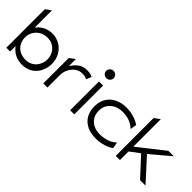

<svg xmlns="http://www.w3.org/2000/svg" viewBox="63 -1356 2078 2078"><g transform="rotate(45 1102.0 -316.5)"><path d="M46 0H104V-83L114 -71C153 -26 210 11 293 11C443 11 519 -106 519 -226C519 -368 409 -462 293 -462C211 -462 157 -427 119 -383L109 -371V-636L46 -589ZM109 -226C109 -309 176 -393 286 -393C392 -393 451 -308 451 -226C451 -137 387 -54 286 -54C174 -54 109 -128 109 -226Z M602 -10H665V-196C665 -253 685 -299 713 -331C738 -360 775 -385 825 -385C866 -385 880 -379 897 -368L922 -428C897 -440 888 -447 833 -447C757 -447 709 -402 674 -351L665 -338V-446L602 -399Z M987 -588C987 -557 1013 -532 1044 -532C1075 -532 1101 -557 1101 -588C1101 -619 1075 -644 1044 -644C1013 -644 987 -619 987 -588ZM1013 -10H1076V-451H1013Z M1168 -226C1168 -192 1173 -160 1184 -131C1214 -48 1294 11 1422 11C1512 11 1583 -15 1631 -49L1619 -122L1601 -107C1559 -74 1501 -52 1422 -52C1394 -52 1369 -56 1345 -65C1279 -88 1235 -145 1235 -226C1235 -250 1239 -274 1248 -295C1274 -355 1336 -400 1428 -400C1507 -400 1560 -378 1601 -344L1619 -329L1631 -402C1584 -435 1513 -462 1422 -462C1383 -462 1347 -456 1315 -444C1227 -411 1168 -338 1168 -226Z M1711 -10H1775V-141L1885 -224L2083 -10H2166L1936 -263L2158 -451H2075L1775 -215V-636L1711 -589Z"/></g></svg>

Font: Charger Sport
Style: LitExt
Weight: 300
Designer: Jasper
Foundry: Cannot Into Space Fonts
Version: Version 1.1